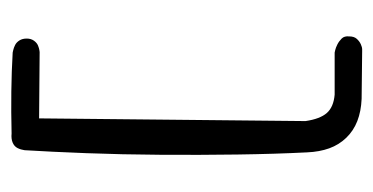

<svg xmlns="http://www.w3.org/2000/svg" viewBox="-188 -510 691 356"><g transform="rotate(-90 158.0 -332.5)"><path d="M152 -8Q129 -9 111 -16Q93 -23 80 -36.5Q67 -50 60.5 -68Q54 -86 53 -109Q50 -168 49 -238Q48 -308 48.5 -380.5Q49 -453 51.5 -518.5Q54 -584 57 -633Q58 -640 61 -646Q64 -652 71 -655Q78 -658 88 -657Q128 -658 166 -657.5Q204 -657 238 -655Q238 -655 242.5 -654Q247 -653 252 -650.5Q257 -648 260.5 -642.5Q264 -637 264 -629Q264 -621 260 -615.5Q256 -610 251 -608Q246 -606 242.5 -605.5Q239 -605 239 -605L116 -606L111 -112Q115 -85 126 -72.5Q137 -60 160 -58H238Q238 -58 242.5 -57Q247 -56 253 -53Q259 -50 264 -45Q269 -40 268 -31Q268 -22 263.5 -17Q259 -12 253.5 -9.5Q248 -7 244 -7Q240 -7 240 -7Z"/></g></svg>

Font: Sour Gummy Black ExtraLight
Style: Regular
Weight: 250
Version: Version 1.000